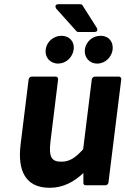

<svg xmlns="http://www.w3.org/2000/svg" viewBox="-20 -868 596 912"><path d="M78 -183C62 -56 102 24 216 24C279 24 330 -3 376 -46V2C376 7 380 12 387 12H481C486 12 494 8 495 0L556 -491C557 -496 553 -504 545 -504H430C425 -504 417 -499 416 -491L375 -159C335 -115 308 -100 271 -100C227 -100 210 -119 220 -198L256 -491C257 -496 253 -504 245 -504H130C125 -504 117 -499 116 -491ZM371 -844C369 -847 365 -848 361 -848H258C234 -848 247 -827 247 -827L343 -720C345 -718 348 -716 351 -716H427C452 -716 439 -737 439 -737ZM442 -566C480 -566 511 -597 515 -633C519 -670 496 -698 458 -698C419 -698 388 -670 383 -633C379 -597 403 -566 442 -566ZM256 -566C294 -566 325 -596 330 -633C335 -670 310 -698 272 -698C234 -698 202 -670 197 -633C192 -596 218 -566 256 -566Z"/></svg>

Font: Falling Sky
Style: BdObl
Weight: 700
Designer: Paul D. Hunt
Foundry: Adobe Systems Incorporated
Version: Version 1.02